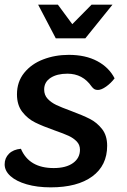

<svg xmlns="http://www.w3.org/2000/svg" viewBox="-29 -796 547 826"><path d="M-9 -89Q-9 -116 9.5 -134.5Q28 -153 61 -156Q96 -73 202 -73Q255 -73 285 -94.5Q315 -116 315 -152Q315 -173 301 -187.5Q287 -202 266.5 -211.5Q246 -221 206 -235Q155 -253 122.5 -269Q90 -285 67 -314.5Q44 -344 44 -390Q44 -444 75 -482.5Q106 -521 157 -540.5Q208 -560 267 -560Q339 -560 389.5 -533Q440 -506 464 -459Q448 -438 427.5 -423.5Q407 -409 392 -409Q383 -409 377 -412.5Q371 -416 365 -424Q327 -479 261 -479Q216 -479 188.5 -461Q161 -443 161 -411Q161 -387 176 -371Q191 -355 213 -344.5Q235 -334 276 -319Q327 -300 357.5 -284.5Q388 -269 410 -241Q432 -213 432 -169Q432 -84 368 -37Q304 10 189 10Q131 10 86 -3Q41 -16 16 -38.5Q-9 -61 -9 -89ZM135 -776H220L282 -692L365 -776H455L338 -631H211Z"/></svg>

Font: Krub SemiBold
Style: Italic
Weight: 600
Italic angle: -8°
Designer: Ekaluck Peanpanawate
Foundry: Cadson Demak Co.,Ltd.
Version: Version 1.000; ttfautohint (v1.6)